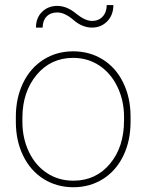

<svg xmlns="http://www.w3.org/2000/svg" viewBox="-20 -745 590 774"><path d="M43.9 -274.4Q43.9 -350.1 73 -410.4Q102.1 -470.7 155 -504.4Q208 -538.1 274.9 -538.1Q341.3 -538.1 394 -505.4Q446.8 -472.7 476.3 -412.6Q505.9 -352.5 506.3 -277.3V-253.9Q506.3 -177.7 477.5 -117.7Q448.7 -57.6 395.8 -23.9Q342.8 9.8 275.9 9.8Q209 9.8 156 -23.4Q103 -56.6 73.7 -116.5Q44.4 -176.3 43.9 -251ZM70.3 -253.9Q70.3 -188 96.4 -133.1Q122.6 -78.1 169.2 -47.4Q215.8 -16.6 275.9 -16.6Q366.2 -16.6 423.1 -84.5Q480 -152.3 480 -259.3V-274.4Q480 -339.4 453.6 -394.5Q427.2 -449.7 380.6 -480.7Q334 -511.7 274.9 -511.7Q184.6 -511.7 127.4 -442.9Q70.3 -374 70.3 -269.5ZM437 -724.6Q437 -684.6 412.4 -659.2Q387.7 -633.8 351.1 -633.8Q311.5 -633.8 276.4 -664.3Q241.2 -694.8 210.9 -694.8Q183.6 -694.8 167.7 -678.2Q151.9 -661.6 151.9 -633.8H125Q125 -672.9 149.4 -697Q173.8 -721.2 210.9 -721.2Q249 -721.2 285.9 -690.9Q322.8 -660.6 351.1 -660.6Q377.4 -660.6 393.8 -678.2Q410.2 -695.8 410.2 -724.6Z"/></svg>

Font: RobotoDraft Thin
Style: Regular
Weight: 250
Version: Version 2.001153; 2014